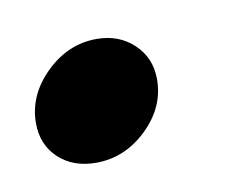

<svg xmlns="http://www.w3.org/2000/svg" viewBox="-34 -179 297 230"><g transform="rotate(-10 114.5 -64.0)"><path d="M5 -50Q5 -84 32 -110.5Q59 -137 94 -137Q121 -137 139 -120Q157 -103 157 -77Q157 -43 130 -17Q103 9 68 9Q40 9 22.5 -7.5Q5 -24 5 -50Z"/></g></svg>

Font: K2D SemiBold
Style: Italic
Weight: 600
Italic angle: -10°
Designer: Katatrad Aksorn Co.,Ltd.
Foundry: Cadson Demak Co.,Ltd.
Version: Version 1.000; ttfautohint (v1.6)